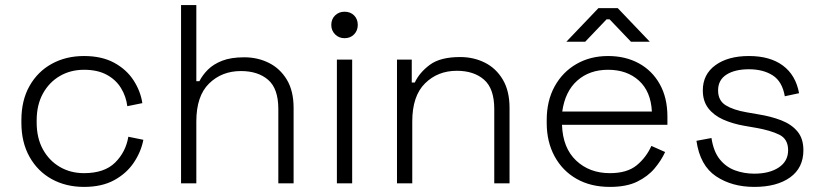

<svg xmlns="http://www.w3.org/2000/svg" viewBox="-20 -720 3229 754"><path d="M310 14Q239 14 183.5 -16.5Q128 -47 96 -104Q64 -161 64 -238V-248Q64 -326 96 -382.5Q128 -439 183.5 -469.5Q239 -500 310 -500Q380 -500 428.5 -473.5Q477 -447 504.5 -404.5Q532 -362 539 -315L480 -303Q475 -342 455 -374.5Q435 -407 399 -426.5Q363 -446 310 -446Q257 -446 215 -421.5Q173 -397 148.5 -352.5Q124 -308 124 -247V-239Q124 -178 148.5 -133.5Q173 -89 215 -64.5Q257 -40 310 -40Q390 -40 432 -81.5Q474 -123 484 -183L543 -171Q534 -124 505.5 -81.5Q477 -39 428.5 -12.5Q380 14 310 14Z M751 0H691V-700H751V-401H763Q775 -425 796.5 -446.5Q818 -468 852.5 -481.5Q887 -495 939 -495Q992 -495 1036 -473Q1080 -451 1106.5 -407Q1133 -363 1133 -296V0H1073V-292Q1073 -372 1033 -406.5Q993 -441 926 -441Q851 -441 801 -392Q751 -343 751 -243Z M1363 0H1303V-486H1363ZM1333 -570Q1311 -570 1296 -585Q1281 -600 1281 -622Q1281 -645 1296 -659.5Q1311 -674 1333 -674Q1356 -674 1370.5 -659.5Q1385 -645 1385 -622Q1385 -600 1370.5 -585Q1356 -570 1333 -570Z M1599 0H1539V-486H1597V-396H1609Q1627 -435 1668 -465.5Q1709 -496 1787 -496Q1840 -496 1884 -474Q1928 -452 1954.5 -407.5Q1981 -363 1981 -296V0H1921V-292Q1921 -372 1881 -407Q1841 -442 1774 -442Q1699 -442 1649 -392.5Q1599 -343 1599 -243Z M2375 14Q2300 14 2244.5 -17.5Q2189 -49 2158 -106Q2127 -163 2127 -237V-249Q2127 -324 2158 -380.5Q2189 -437 2243.5 -468.5Q2298 -500 2368 -500Q2436 -500 2488.5 -471.5Q2541 -443 2571 -389.5Q2601 -336 2601 -262V-230H2187Q2190 -139 2242.5 -89.5Q2295 -40 2375 -40Q2443 -40 2480.5 -71Q2518 -102 2538 -147L2592 -123Q2577 -90 2550.5 -58.5Q2524 -27 2482 -6.5Q2440 14 2375 14ZM2188 -282H2540Q2536 -361 2489 -403.5Q2442 -446 2368 -446Q2295 -446 2247 -403.5Q2199 -361 2188 -282ZM2278 -556H2204L2330 -688H2406L2532 -556H2458L2374 -644H2362Z M2942 14Q2854 14 2791.5 -28Q2729 -70 2715 -167L2774 -178Q2782 -125 2806.5 -94.5Q2831 -64 2866.5 -51Q2902 -38 2942 -38Q3002 -38 3038.5 -62.5Q3075 -87 3075 -130Q3075 -174 3040.5 -191Q3006 -208 2949 -218L2903 -226Q2857 -234 2820 -250.5Q2783 -267 2761.5 -295Q2740 -323 2740 -365Q2740 -428 2789.5 -464Q2839 -500 2921 -500Q3004 -500 3054.5 -462.5Q3105 -425 3118 -354L3062 -342Q3052 -400 3014.5 -424Q2977 -448 2921 -448Q2866 -448 2833 -427Q2800 -406 2800 -365Q2800 -325 2830 -306.5Q2860 -288 2912 -279L2958 -271Q3008 -263 3048 -247.5Q3088 -232 3111.5 -204Q3135 -176 3135 -130Q3135 -61 3083 -23.5Q3031 14 2942 14Z"/></svg>

Font: Space Grotesk Variable Light
Style: Regular
Weight: 300
Designer: Florian Karsten
Foundry: Florian Karsten
Version: Version 2.000